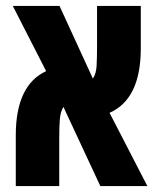

<svg xmlns="http://www.w3.org/2000/svg" viewBox="-20 -625 537 645"><path d="M179 -160Q179 -200 181 -224.5Q183 -249 193 -266L317 0H475L348 -246Q453 -292 453 -463V-605H306V-473Q306 -430 304.5 -403.5Q303 -377 292 -361L180 -605H23L135 -386Q33 -339 33 -170V0H179Z"/></svg>

Font: Noto Sans Hebrew ExtraCondensed Extra
Style: Regular
Weight: 800
Width: 3
Designer: Monotype Design Team
Foundry: Monotype Imaging Inc.
Version: Version 1.902